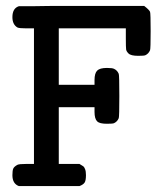

<svg xmlns="http://www.w3.org/2000/svg" viewBox="-20 -631 565 650"><path d="M22 -573Q22 -603 44 -610H50Q56 -610 66.5 -610Q77 -610 91.5 -610Q106 -610 125 -610.5Q144 -611 164 -611Q184 -611 208.5 -611Q233 -611 257 -611H468Q485 -598 488 -591Q490 -586 490 -526Q490 -466 488 -461Q483 -449 472 -444Q468 -442 448 -442Q423 -442 415 -450Q408 -457 407 -463.5Q406 -470 406 -501V-535H179V-344H300V-360Q300 -383 309 -392Q318 -401 342 -401Q360 -401 366 -398Q377 -393 382 -381Q384 -376 384 -306Q384 -236 382 -231Q377 -219 366 -214Q362 -212 342 -212Q317 -212 309 -220Q300 -229 300 -252V-268H179V-76H249Q259 -70 262 -68Q265 -66 268 -58.5Q271 -51 271 -38Q271 -20 266.5 -13Q262 -6 249 -1H44Q22 -9 22 -38Q22 -54 25 -60.5Q28 -67 39 -73Q45 -76 69 -76H95V-535H69Q45 -535 39 -538Q22 -548 22 -573Z"/></svg>

Font: KaTeX_Typewriter
Style: Regular
Weight: 400
Version: Version 1.1; ttfautohint (v1.3)